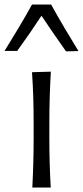

<svg xmlns="http://www.w3.org/2000/svg" viewBox="-54 -840 371 860"><path d="M90.8 0Q93.8 -57.6 95.2 -111.1Q96.7 -164.6 96.7 -228.5V-280.8Q96.7 -348.6 95 -403.8Q93.3 -459 89.4 -516.6L173.8 -519Q170.4 -460.9 168.7 -405Q167 -349.1 167 -280.8V-228.5Q167 -164.6 168.5 -111.1Q169.9 -57.6 173.3 0ZM-33.7 -611.8Q-1.5 -664.1 29.8 -716.1Q61 -768.1 89.4 -819.8H174.8Q203.6 -768.1 234.1 -716.3Q264.6 -664.6 297.4 -611.3L241.7 -609.9Q213.4 -649.9 186 -689.7Q158.7 -729.5 131.8 -769.5Q81.1 -691.9 22.9 -611.8Z"/></svg>

Font: Pinar DS1 Regular
Style: Regular
Weight: 400
Designer: Amin Abedi
Version: Version 3.000